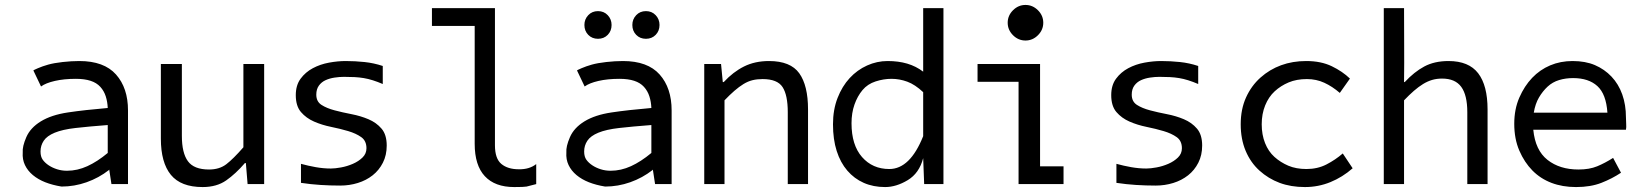

<svg xmlns="http://www.w3.org/2000/svg" viewBox="-20 -745 6640 777"><path d="M421 -57Q380 -25 330.5 -7.5Q281 10 229 10Q192 4 163 -7.5Q134 -19 113 -36.5Q92 -54 81 -77Q70 -100 72 -128Q70 -152 86.5 -190Q103 -228 145.5 -254Q188 -280 255 -290Q322 -300 416 -308Q415 -333 408 -355Q401 -377 386 -393.5Q371 -410 346.5 -418Q322 -426 287 -426Q239 -426 202 -417.5Q165 -409 146 -395L115 -460Q115 -461 133.5 -469Q152 -477 175 -483.5Q198 -490 233.5 -494Q269 -498 301 -498Q401 -498 449.5 -443.5Q498 -389 498 -298V0H431L422 -59ZM416 -239Q338 -233 285.5 -227Q233 -221 201.5 -208Q170 -195 157 -175.5Q144 -156 144 -132Q144 -111 153 -98.5Q162 -86 177 -76Q192 -66 211 -60Q230 -54 251 -54Q293 -54 333.5 -72.5Q374 -91 416 -126Z M716 -195Q716 -126 740.5 -92.5Q765 -59 826 -59Q868 -59 896 -80.5Q924 -102 965 -149V-486H1049V0H982L975 -85H971Q934 -42 895.5 -15Q857 12 800 12Q712 12 671.5 -37.5Q631 -87 631 -184V-486H716Z M1198 -82Q1227 -74 1258 -68.5Q1289 -63 1319 -63Q1336 -63 1360.5 -67.5Q1385 -72 1408 -82Q1431 -92 1447 -107.5Q1463 -123 1463 -145Q1463 -175 1442 -190Q1421 -205 1389 -214.5Q1357 -224 1320 -231.5Q1283 -239 1251 -253Q1219 -267 1198 -291.5Q1177 -316 1177 -360Q1177 -400 1196.5 -426.5Q1216 -453 1246 -469Q1276 -485 1311.5 -491.5Q1347 -498 1379 -498Q1417 -498 1455 -494Q1493 -490 1529 -478V-405Q1508 -414 1489 -420Q1470 -426 1452 -429Q1434 -432 1414.5 -433Q1395 -434 1372 -434Q1354 -434 1334 -431Q1314 -428 1297.5 -420.5Q1281 -413 1270.5 -398.5Q1260 -384 1260 -362Q1260 -334 1281 -320.5Q1302 -307 1334 -298.5Q1366 -290 1402.5 -283Q1439 -276 1471 -262.5Q1503 -249 1524 -224.5Q1545 -200 1545 -156Q1545 -117 1529.5 -86.5Q1514 -56 1488 -35.5Q1462 -15 1428 -4.5Q1394 6 1357 6Q1317 6 1277.5 3.5Q1238 1 1198 -5Z M1983 -157Q1983 -103 2009 -81.5Q2035 -60 2079 -60Q2122 -59 2150 -81V0Q2121 8 2111 10Q2101 12 2061 12Q1983 12 1942 -32Q1901 -76 1901 -163V-640H1728V-712H1983Z M2345 -644Q2345 -620 2360.5 -604Q2376 -588 2400 -588Q2424 -588 2439.5 -604Q2455 -620 2455 -644Q2455 -667 2439.5 -683.5Q2424 -700 2400 -700Q2376 -700 2360.5 -683.5Q2345 -667 2345 -644ZM2539 -644Q2539 -620 2554.5 -604Q2570 -588 2594 -588Q2618 -588 2633.5 -604Q2649 -620 2649 -644Q2649 -667 2633.5 -683.5Q2618 -700 2594 -700Q2570 -700 2554.5 -683.5Q2539 -667 2539 -644ZM2621 -57Q2580 -25 2530.5 -7.5Q2481 10 2429 10Q2392 4 2363 -7.5Q2334 -19 2313 -36.5Q2292 -54 2281 -77Q2270 -100 2272 -128Q2270 -152 2286.5 -190Q2303 -228 2345.5 -254Q2388 -280 2455 -290Q2522 -300 2616 -308Q2615 -333 2608 -355Q2601 -377 2586 -393.5Q2571 -410 2546.5 -418Q2522 -426 2487 -426Q2439 -426 2402 -417.5Q2365 -409 2346 -395L2315 -460Q2315 -461 2333.5 -469Q2352 -477 2375 -483.5Q2398 -490 2433.5 -494Q2469 -498 2501 -498Q2601 -498 2649.5 -443.5Q2698 -389 2698 -298V0H2631L2622 -59ZM2616 -239Q2538 -233 2485.5 -227Q2433 -221 2401.5 -208Q2370 -195 2357 -175.5Q2344 -156 2344 -132Q2344 -111 2353 -98.5Q2362 -86 2377 -76Q2392 -66 2411 -60Q2430 -54 2451 -54Q2493 -54 2533.5 -72.5Q2574 -91 2616 -126Z M2830 0V-486H2898L2905 -413H2909Q2947 -454 2991 -476Q3035 -498 3092 -498Q3179 -498 3214.5 -448.5Q3250 -399 3250 -302V0H3168V-291Q3168 -360 3147 -392.5Q3126 -425 3066 -425Q3044 -425 3025.5 -420.5Q3007 -416 2989 -405Q2971 -394 2952 -377.5Q2933 -361 2912 -339V0Z M3720 0 3716 -105Q3700 -44 3653.5 -16Q3607 12 3562 12Q3514 12 3475.5 -5Q3437 -22 3409 -54.5Q3381 -87 3366 -134Q3351 -181 3351 -242Q3351 -301 3369.5 -348.5Q3388 -396 3418.5 -429Q3449 -462 3489 -480Q3529 -498 3572 -498Q3616 -498 3651.5 -487.5Q3687 -477 3716 -455V-712H3798V0ZM3716 -372Q3683 -403 3651.5 -414.5Q3620 -426 3588 -426Q3556 -426 3523.5 -415.5Q3491 -405 3470.5 -380.5Q3450 -356 3438 -322Q3426 -288 3426 -246Q3426 -158 3468.5 -109.5Q3511 -61 3579 -61Q3663 -61 3716 -194Z M4189 -72H4284V0H4102V-414H3936V-486H4189ZM4130 -581Q4159 -581 4180.5 -602.5Q4202 -624 4202 -653Q4202 -682 4180.5 -703.5Q4159 -725 4130 -725Q4101 -725 4079.5 -703.5Q4058 -682 4058 -653Q4058 -624 4079.5 -602.5Q4101 -581 4130 -581Z M4498 -82Q4527 -74 4558 -68.5Q4589 -63 4619 -63Q4636 -63 4660.5 -67.5Q4685 -72 4708 -82Q4731 -92 4747 -107.5Q4763 -123 4763 -145Q4763 -175 4742 -190Q4721 -205 4689 -214.5Q4657 -224 4620 -231.5Q4583 -239 4551 -253Q4519 -267 4498 -291.5Q4477 -316 4477 -360Q4477 -400 4496.5 -426.5Q4516 -453 4546 -469Q4576 -485 4611.5 -491.5Q4647 -498 4679 -498Q4717 -498 4755 -494Q4793 -490 4829 -478V-405Q4808 -414 4789 -420Q4770 -426 4752 -429Q4734 -432 4714.5 -433Q4695 -434 4672 -434Q4654 -434 4634 -431Q4614 -428 4597.5 -420.5Q4581 -413 4570.5 -398.5Q4560 -384 4560 -362Q4560 -334 4581 -320.5Q4602 -307 4634 -298.5Q4666 -290 4702.5 -283Q4739 -276 4771 -262.5Q4803 -249 4824 -224.5Q4845 -200 4845 -156Q4845 -117 4829.5 -86.5Q4814 -56 4788 -35.5Q4762 -15 4728 -4.5Q4694 6 4657 6Q4617 6 4577.5 3.5Q4538 1 4498 -5Z M5454 -64Q5413 -28 5364 -8Q5315 12 5261 12Q5204 12 5158.5 -5Q5113 -22 5077 -54.5Q5041 -87 5021 -134.5Q5001 -182 5001 -242Q5001 -303 5022.5 -350.5Q5044 -398 5081 -431Q5118 -464 5164.5 -481Q5211 -498 5266 -498Q5326 -498 5369.5 -477Q5413 -456 5443 -427L5402 -369Q5372 -395 5339.5 -410Q5307 -425 5269 -425Q5227 -425 5195 -411.5Q5163 -398 5138.5 -375.5Q5114 -353 5100 -318.5Q5086 -284 5086 -242Q5086 -200 5099.5 -166Q5113 -132 5137.5 -110Q5162 -88 5193.5 -74.5Q5225 -61 5267 -61Q5312 -61 5348 -79.5Q5384 -98 5414 -124Z M5580 0V-712H5662Q5662 -632 5662.5 -562Q5663 -492 5662 -413H5665Q5703 -454 5744 -476Q5785 -498 5842 -498Q5924 -498 5962 -448.5Q6000 -399 6000 -302V0H5918V-291Q5918 -360 5893.5 -393.5Q5869 -427 5816 -427Q5794 -427 5775.5 -421.5Q5757 -416 5739 -405Q5721 -394 5702 -377.5Q5683 -361 5662 -339V0Z M6185 -220Q6193 -137 6242.5 -98Q6292 -59 6368 -59Q6412 -59 6443.5 -72Q6475 -85 6508 -106L6540 -46Q6504 -22 6460.5 -5Q6417 12 6358 12Q6303 12 6258.5 -5Q6214 -22 6181.5 -55Q6149 -88 6128.5 -135.5Q6108 -183 6108 -244Q6108 -303 6128.5 -350Q6149 -397 6180.5 -430Q6212 -463 6253.5 -480.5Q6295 -498 6344 -498Q6396 -498 6434.5 -481.5Q6473 -465 6501.5 -435Q6530 -405 6545 -363Q6560 -321 6560 -270Q6560 -256 6561 -243Q6562 -230 6560 -220ZM6485 -289Q6480 -364 6444.5 -396.5Q6409 -429 6346 -429Q6316 -429 6289.5 -421Q6263 -413 6243 -394.5Q6223 -376 6208 -350.5Q6193 -325 6187 -289Z"/></svg>

Font: Codetta
Style: Regular
Weight: 400
Italic angle: -11°
Designer: Ulrich Proeller
Foundry: PROSA GmbH
Version: Version 2.00;September 29, 2018;FontCreator 11.5.0.2427 64-b